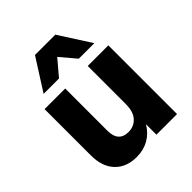

<svg xmlns="http://www.w3.org/2000/svg" viewBox="-206 -855 988 988"><g transform="rotate(-45 287.5 -361.0)"><path d="M361 -559 289 -644 217 -559H105L215 -732H363L474 -559ZM367 -500H517V0H367V-76Q342 -34 303 -12Q264 10 214 10Q140 10 96.5 -35.5Q53 -81 53 -163V-500H203V-193Q203 -111 276 -111Q315 -111 341 -139Q367 -167 367 -224Z"/></g></svg>

Font: CBA Beacon Sans Extra Bold
Style: Regular
Weight: 800
Designer: Wei Huang
Foundry: Wei Huang
Version: Version 1.002